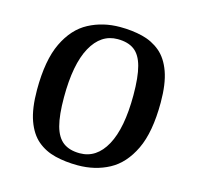

<svg xmlns="http://www.w3.org/2000/svg" viewBox="-84 -612 731 713"><g transform="rotate(15 281.0 -255.5)"><path d="M273.3 13Q226.3 13 186.4 3.2Q146.5 -6.6 117.2 -31.4Q88 -56.1 71.6 -101.7Q55.2 -147.4 55.2 -219Q55.2 -333.5 87.3 -400.1Q119.3 -466.8 173.5 -495.4Q227.6 -524 293.4 -524Q340.4 -524 379.8 -514.2Q419.2 -504.4 448.9 -479.6Q478.5 -454.9 494.9 -409.3Q511.3 -363.6 511.3 -292Q511.3 -177.9 479.2 -111Q447.1 -44.2 393.6 -15.6Q340.1 13 273.3 13ZM269.1 -32.2Q333.5 -32.2 369.9 -98.7Q406.3 -165.2 406.3 -291.9Q406.3 -361.3 395.3 -402Q384.4 -442.6 360.4 -460.4Q336.5 -478.2 296.3 -478.2Q232.2 -478.2 195.6 -411.7Q159.1 -345.2 159.1 -218.1Q159.1 -149.7 170 -109.1Q181 -68.5 205.3 -50.3Q229.6 -32.2 269.1 -32.2Z"/></g></svg>

Font: Briem Hand Thin
Style: Regular
Weight: 100
Designer: Gunnlaugur SE Briem, Eben Sorkin
Foundry: Sorkin Type Co.
Version: Version 1.003